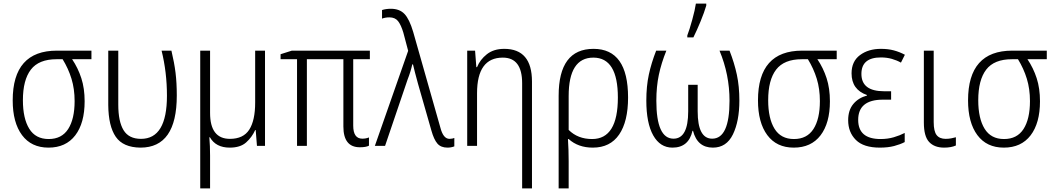

<svg xmlns="http://www.w3.org/2000/svg" viewBox="-20 -815 5891 1073"><path d="M453 -249Q453 -321 434.5 -378Q416 -435 383 -484H491V-532H298Q51 -532 51 -254Q51 -130 103 -60Q155 10 251 10Q348 10 400.5 -58.5Q453 -127 453 -249ZM108 -255Q108 -368 152.5 -426Q197 -484 296 -484H330Q362 -432 379.5 -375Q397 -318 397 -250Q397 -150 361 -94Q325 -38 252 -38Q179 -38 143.5 -95.5Q108 -153 108 -255Z M765 10Q968 10 968 -281Q968 -352 961 -408.5Q954 -465 938 -532H883Q913 -411 913 -280Q913 -39 768 -39Q700 -39 670.5 -87.5Q641 -136 641 -230V-532H585V-228Q586 -110 627 -50.5Q668 9 765 10Z M1461 -532H1406V-242Q1406 -142 1373 -90.5Q1340 -39 1265 -39Q1154 -39 1154 -184V-532H1099V238H1154V54Q1154 28 1153 2Q1152 -24 1150 -48H1153Q1186 10 1264 10Q1323 10 1355.5 -19Q1388 -48 1406 -88H1409L1416 0H1461Z M2005 -40Q1954 -40 1954 -113V-484H2047V-532H1611L1548 -512V-484H1640V0H1695V-484H1899V-108Q1899 8 1991 8Q2026 8 2042 -1V-47Q2025 -40 2005 -40Z M2075 0H2132L2258 -371Q2275 -414 2284 -455H2288Q2293 -433 2299.5 -408.5Q2306 -384 2316 -347L2391 -85Q2405 -35 2424.5 -12.5Q2444 10 2481 10Q2501 10 2519 3V-44Q2515 -42 2507.5 -40.5Q2500 -39 2492 -39Q2457 -39 2441 -102L2289 -637Q2268 -708 2240.5 -737Q2213 -766 2164 -766Q2138 -766 2115 -759V-711Q2134 -718 2156 -718Q2188 -718 2204.5 -697Q2221 -676 2234 -633L2261 -531Z M2798 -542Q2739 -542 2701 -512Q2663 -482 2646 -440H2642L2635 -532H2591V0H2646V-294Q2646 -493 2790 -493Q2898 -493 2898 -350V238H2953V-359Q2953 -542 2798 -542Z M3296 -493Q3433 -493 3433 -270Q3433 -38 3289 -38Q3209 -38 3158 -89V-278Q3158 -493 3296 -493ZM3490 -270Q3490 -542 3297 -542Q3102 -542 3102 -280V238H3158V85Q3158 54 3157 23.5Q3156 -7 3154 -38H3158Q3211 10 3293 10Q3390 10 3440 -63Q3490 -136 3490 -270Z M4057 -532H4001Q4057 -398 4057 -252Q4057 -40 3960 -40Q3879 -40 3879 -193V-341H3826V-193Q3826 -40 3744 -40Q3648 -40 3648 -252Q3648 -331 3662 -397Q3676 -463 3704 -532H3647Q3620 -463 3606 -398Q3592 -333 3592 -253Q3592 -127 3630.5 -58.5Q3669 10 3738 10Q3829 10 3850 -84H3853Q3877 10 3964 10Q4040 10 4076 -64Q4112 -138 4112 -253Q4112 -332 4098 -397.5Q4084 -463 4057 -532ZM3821 -606H3855Q3874 -644 3895 -695Q3916 -746 3927 -784V-795H3869Q3864 -760 3848.5 -704Q3833 -648 3821 -617Z M4618 -249Q4618 -321 4599.5 -378Q4581 -435 4548 -484H4656V-532H4463Q4216 -532 4216 -254Q4216 -130 4268 -60Q4320 10 4416 10Q4513 10 4565.5 -58.5Q4618 -127 4618 -249ZM4273 -255Q4273 -368 4317.5 -426Q4362 -484 4461 -484H4495Q4527 -432 4544.5 -375Q4562 -318 4562 -250Q4562 -150 4526 -94Q4490 -38 4417 -38Q4344 -38 4308.5 -95.5Q4273 -153 4273 -255Z M4960 -305H4921Q4794 -305 4794 -402Q4794 -494 4903 -494Q4936 -494 4964 -486Q4992 -478 5015 -465L5037 -509Q5007 -525 4975 -533.5Q4943 -542 4903 -542Q4833 -542 4786 -507Q4739 -472 4739 -405Q4739 -314 4825 -284V-281Q4777 -268 4748.5 -233.5Q4720 -199 4720 -143Q4720 -76 4763 -33Q4806 10 4897 10Q4943 10 4977 1Q5011 -8 5036 -21V-72Q5009 -58 4975 -48Q4941 -38 4901 -38Q4776 -38 4776 -145Q4776 -258 4914 -258H4960Z M5198 -532H5143V-130Q5143 -53 5172.5 -21.5Q5202 10 5256 10Q5296 10 5322 -2V-48Q5312 -45 5296.5 -42Q5281 -39 5265 -39Q5231 -39 5214.5 -60Q5198 -81 5198 -133Z M5792 -249Q5792 -321 5773.5 -378Q5755 -435 5722 -484H5830V-532H5637Q5390 -532 5390 -254Q5390 -130 5442 -60Q5494 10 5590 10Q5687 10 5739.5 -58.5Q5792 -127 5792 -249ZM5447 -255Q5447 -368 5491.5 -426Q5536 -484 5635 -484H5669Q5701 -432 5718.5 -375Q5736 -318 5736 -250Q5736 -150 5700 -94Q5664 -38 5591 -38Q5518 -38 5482.5 -95.5Q5447 -153 5447 -255Z"/></svg>

Font: Noto Sans UI SemiCondensed Light
Style: Regular
Weight: 300
Width: 4
Designer: Monotype Design Team
Foundry: Monotype Imaging Inc.
Version: Version 1.901